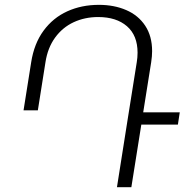

<svg xmlns="http://www.w3.org/2000/svg" viewBox="-20 -780 801 800"><path d="M721.2 -260.7H568.8L527.3 0H467.3L512.7 -287.6L516.6 -312L549.8 -520.5Q553.2 -540.5 553.2 -560.5Q553.2 -632.3 509 -670.7Q464.8 -709 389.2 -709Q333.5 -709 287.1 -687.5Q240.7 -666 209.7 -623.5Q178.7 -581.1 169.4 -520.5L137.7 -320.3H78.1L109.9 -520.5Q122.1 -598.6 161.6 -652.3Q201.2 -706.1 260.5 -732.9Q319.8 -759.8 392.1 -759.8Q455.6 -759.8 505.9 -738Q556.2 -716.3 585 -672.9Q613.8 -629.4 613.8 -566.9Q613.8 -546.4 609.9 -520.5L576.7 -312H729Z"/></svg>

Font: Mardoto Light
Style: Italic
Weight: 300
Italic angle: -12°
Designer: Christian Robertson, Vahan Hovhannisyan
Foundry: Google
Version: Version 1.000